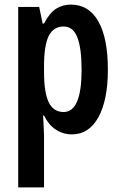

<svg xmlns="http://www.w3.org/2000/svg" viewBox="-20 -573 526 833"><path d="M288 -553Q365 -553 406.5 -480.5Q448 -408 448 -271Q448 -139 407 -64.5Q366 10 292 10Q254 10 222.5 -10.5Q191 -31 171 -72H167Q168 -44 169.5 -23Q171 -2 171 13V240H59V-543H150L165 -471H171Q195 -517 223 -535Q251 -553 288 -553ZM256 -458Q212 -458 191.5 -417Q171 -376 171 -286V-262Q171 -171 191.5 -129Q212 -87 256 -87Q334 -87 334 -270Q334 -364 315.5 -411Q297 -458 256 -458Z"/></svg>

Font: Noto Sans Khmer UI ExtraCondensed SemiBold
Style: Regular
Weight: 600
Width: 2
Designer: Danh Hong and the Monotype Design Team
Foundry: Monotype Imaging Inc.
Version: Version 2.002; ttfautohint (v1.8.4.7-5d5b)